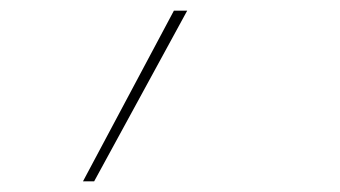

<svg xmlns="http://www.w3.org/2000/svg" viewBox="-20 -116 640 361"><path d="M136 225 307 -96H332L157 225Z"/></svg>

Font: Iosevka Slab Thin Extended
Style: Italic
Weight: 100
Width: 7
Italic angle: -9°
Monospace: yes
Designer: Belleve Invis
Foundry: Belleve Invis
Version: Version 11.1.0; ttfautohint (v1.8.3)